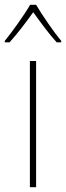

<svg xmlns="http://www.w3.org/2000/svg" viewBox="-42 -783 276 803"><path d="M109 -763H84C60 -721 9 -650 -22 -612V-606H-2C31 -642 70 -694 97 -732C125 -693 162 -642 195 -606H214V-612C186 -645 134 -720 109 -763ZM109 0V-528H83V0Z"/></svg>

Font: Noto Sans Hebrew SemiCondensed Thin
Style: Regular
Weight: 100
Width: 4
Designer: Monotype Design Team
Foundry: Monotype Imaging Inc.
Version: Version 2.004